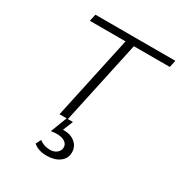

<svg xmlns="http://www.w3.org/2000/svg" viewBox="-211 -802 1135 1213"><g transform="rotate(30 356.5 -195.0)"><path d="M702 -607H440L309 0H346L316 74H324Q374 74 406 101.5Q438 129 437 173Q436 216 400 242Q364 268 307 268Q246 268 210 236L229 199Q263 225 306 225Q338 225 357 208.5Q376 192 376 170Q377 146 355.5 131Q334 116 296 116Q273 116 254 120L300 0H248L379 -607H119L130 -658H713Z"/></g></svg>

Font: EauTestText Semilight
Style: Italic
Weight: 300
Italic angle: -12°
Designer: Christian Thalmann (Catharsis Fonts)
Version: Version 0.001;PS 000.001;hotconv 1.0.88;makeotf.lib2.5.64775